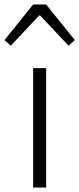

<svg xmlns="http://www.w3.org/2000/svg" viewBox="-48 -837 354 857"><path d="M100 0H158V-533H100ZM-28 -658 0 -633 127 -768H131L258 -633L286 -658L158 -817H100Z"/></svg>

Font: Noto Sans CJK JP Light
Style: Regular
Weight: 300
Designer: Ryoko NISHIZUKA (kana & ideographs); Paul D. Hunt (Latin, Greek & Cyrillic); Wenlong ZHANG (bopomofo); Sandoll Communica
Foundry: Adobe Systems Incorporated
Version: Version 1.004;PS 1.004;hotconv 1.0.82;makeotf.lib2.5.63406